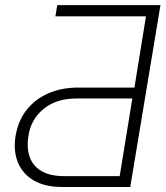

<svg xmlns="http://www.w3.org/2000/svg" viewBox="-20 -743 658 763"><path d="M497.6 0H225.6Q159.2 0 114.7 -25.6Q70.3 -51.3 51.3 -97.2Q32.2 -143.1 42 -203.1Q51.8 -262.2 85 -305.2Q118.2 -348.1 170.9 -371.6Q223.6 -395 291.5 -395H514.2L560.1 -678.2H200.2L207.5 -722.7H617.7ZM455.6 -43 505.9 -351.6H283.2Q204.6 -351.6 154.1 -310.8Q103.5 -270 93.3 -205.1Q85 -156.2 97.9 -119.6Q110.8 -83 144.8 -63.2Q178.7 -43.5 232.9 -43Z"/></svg>

Font: Inter 17pt ExtraLight
Style: Italic
Weight: 250
Italic angle: -9.3988°
Version: Version 4.001;git-66647c0bb